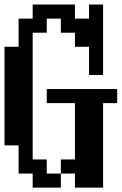

<svg xmlns="http://www.w3.org/2000/svg" viewBox="-20 -817 540 852"><path d="M187.5 -359.4V-421.9H500V-359.4H437.5V15.6H312.5V-46.9H250V-109.4H312.5V-359.4ZM0 -171.9V-609.4H62.5V-734.4H125V-796.9H312.5V-734.4H375V-796.9H437.5V-484.4H375V-609.4H312.5V-671.9H250V-734.4H187.5V-671.9H125V-109.4H187.5V-46.9H250V15.6H125V-46.9H62.5V-171.9Z"/></svg>

Font: KH Dot Dougenzaka 16
Style: Regular
Weight: 400
Designer: Original version for X68000 by Keitarou Hiraki (http://hp.vector.co.jp/authors/VA000874/) / TrueType conversion by Homem
Version: Version 1.00.20150527